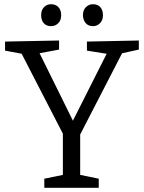

<svg xmlns="http://www.w3.org/2000/svg" viewBox="-20 -890 681 910"><path d="M190 0V-43L292 -64L278 -46V-272L287 -239L76 -648L95 -633L4 -650V-693L260 -698V-655L153 -635L161 -651L334 -301H317L492 -648L499 -633L392 -650V-693L638 -698V-655L547 -635L565 -650L353 -239L360 -272V-46L346 -64L448 -43V0ZM421 -766Q399 -766 386.5 -780Q374 -794 373 -818Q373 -842 387 -856Q401 -870 421 -870Q443 -870 455.5 -856Q468 -842 468 -818Q468 -794 454 -780Q440 -766 421 -766ZM222 -766Q200 -766 187.5 -780Q175 -794 175 -818Q175 -842 188.5 -856Q202 -870 222 -870Q244 -870 257 -856Q270 -842 270 -818Q270 -794 256 -780Q242 -766 222 -766Z"/></svg>

Font: Bitter Thin
Style: Regular
Weight: 400
Version: Version 3.021